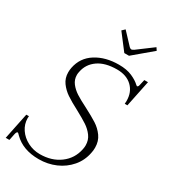

<svg xmlns="http://www.w3.org/2000/svg" viewBox="-221 -1016 1002 1133"><g transform="rotate(30 280.5 -450.0)"><path d="M273 -892 292 -910 366 -831Q374 -824 380 -824Q384 -824 396 -831L502 -910L514 -892L387 -785H355ZM60 -52Q58 -54 52.5 -59.5Q47 -65 45 -65Q37 -65 33 -46L24 -2H-1L36 -181H54L53 -168Q53 -127 76 -93Q99 -59 137.5 -39Q176 -19 221 -19Q301 -19 357 -60.5Q413 -102 427 -172Q430 -186 430 -199Q430 -235 410 -262Q390 -289 361 -308Q332 -327 282 -354Q230 -381 199 -402Q168 -423 146.5 -452.5Q125 -482 125 -522Q125 -537 128 -553Q143 -629 207.5 -669.5Q272 -710 363 -710Q416 -710 452.5 -694Q489 -678 510 -658Q517 -653 517 -653Q525 -653 528 -667L537 -706H562L525 -527H507Q508 -534 508 -547Q508 -607 470 -643.5Q432 -680 367 -680Q287 -680 239 -646.5Q191 -613 180 -557Q177 -545 177 -534Q177 -502 196 -477.5Q215 -453 243 -435Q271 -417 319 -393Q373 -365 406 -344Q439 -323 462 -291Q485 -259 485 -215Q485 -195 481 -178Q470 -121 433.5 -78.5Q397 -36 344 -13Q291 10 230 10Q122 10 60 -52Z"/></g></svg>

Font: Taviraj ExtraLight
Style: Italic
Weight: 275
Italic angle: -12°
Designer: Katatrad Team
Foundry: CadsonDemak
Version: Version 1.001